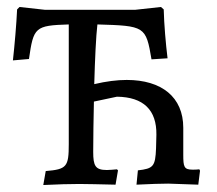

<svg xmlns="http://www.w3.org/2000/svg" viewBox="-20 -527 622 550"><path d="M551 -42C544 -41 538 -41 532 -41C507 -41 505 -49 505 -84V-161C505 -249 443 -298 343 -298C315 -298 284 -294 250 -286C252 -358 255 -423 259 -457C395 -453 398 -452 414 -357L460 -360C455 -400 450 -457 449 -500L441 -507L368 -499H108L36 -507L29 -500C27 -457 22 -399 17 -354L63 -358C76 -449 80 -454 177 -457V-114C177 -49 171 -42 111 -37L104 3C146 1 179 0 207 0C232 0 263 1 311 2L318 -39L315 -42C304 -41 294 -40 286 -40C253 -40 247 -52 247 -92C247 -135 248 -186 249 -236L315 -250C391 -249 429 -212 428 -141L427 -102C425 -50 419 -44 375 -39L371 2C408 0 445 -1 462 -1L548 2L553 -38Z"/></svg>

Font: Alegreya SC
Style: Regular
Weight: 400
Designer: Juan Pablo del Peral
Foundry: Huerta Tipografica
Version: Version 2.007;PS 002.007;hotconv 1.0.88;makeotf.lib2.5.64775